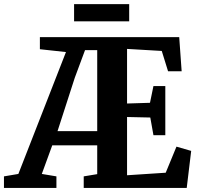

<svg xmlns="http://www.w3.org/2000/svg" viewBox="-46 -926 976 946"><path d="M-26.5 0V-57L44.5 -69L279 -669.5L150.5 -683.5V-743H837L849 -575H782L751 -675L580 -685V-416L693 -419.5L710 -502H768.5V-260H710L694.5 -347L580 -349.5V-62.5L770.5 -75L823.5 -203.5L896 -182.5L874 0H366.5V-57L433 -68V-210H211.5L160 -69L232 -57V0ZM237.5 -280H433V-679H373L322.5 -543ZM590.5 -905.5V-821H319V-905.5Z"/></svg>

Font: Merriweather 24pt SemiCondensed
Style: Bold
Weight: 700
Width: 4
Designer: Eben Sorkin
Foundry: Eben Sorkin
Version: Version 2.100